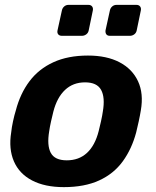

<svg xmlns="http://www.w3.org/2000/svg" viewBox="-20 -758 640 788"><path d="M242 10Q164 10 111.5 -17.5Q59 -45 37 -96Q15 -147 26 -215Q28 -235 33.5 -260.5Q39 -286 45 -305Q63 -374 101 -424.5Q139 -475 199 -502.5Q259 -530 341 -530Q418 -530 470.5 -502.5Q523 -475 546.5 -424.5Q570 -374 558 -305Q555 -286 549.5 -260.5Q544 -235 539 -215Q521 -147 484 -96Q447 -45 387 -17.5Q327 10 242 10ZM254 -100Q304 -100 337 -130.5Q370 -161 385 -220Q389 -235 394.5 -260Q400 -285 402 -300Q412 -358 395 -389Q378 -420 329 -420Q280 -420 247 -389Q214 -358 199 -300Q195 -285 189.5 -260Q184 -235 182 -220Q172 -161 188.5 -130.5Q205 -100 254 -100ZM431 -611Q421 -611 416.5 -617Q412 -623 413 -633L431 -715Q433 -725 440.5 -731.5Q448 -738 458 -738H540Q550 -738 555 -731.5Q560 -725 558 -715L541 -633Q539 -623 531 -617Q523 -611 513 -611ZM234 -611Q224 -611 219 -617Q214 -623 216 -633L234 -715Q236 -725 243.5 -731.5Q251 -738 261 -738H343Q353 -738 358 -731.5Q363 -725 361 -715L344 -633Q342 -623 334 -617Q326 -611 316 -611Z"/></svg>

Font: Rubik Light SemiBold
Style: Italic
Weight: 600
Italic angle: -12°
Version: Version 2.104